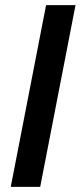

<svg xmlns="http://www.w3.org/2000/svg" viewBox="-20 -730 315 750"><path d="M275 -710 137 0H22L160 -710Z"/></svg>

Font: MedMera Sans Semibold
Style: Italic
Weight: 600
Italic angle: -11°
Designer: Kasper Nordkvist
Foundry: UNCUT.wtf
Version: Version 1.300